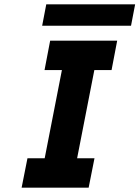

<svg xmlns="http://www.w3.org/2000/svg" viewBox="-20 -868 645 888"><path d="M164 -20 289 -660H439L314 -20ZM80 0 107 -136H417L390 0ZM186 -544 212 -680H522L496 -544ZM175 -749 194 -848H605L586 -749Z"/></svg>

Font: Teachers
Style: Italic
Weight: 400
Italic angle: -11°
Designer: Alfredo Marco Pradil, Chank Diesel
Version: Version 1.001